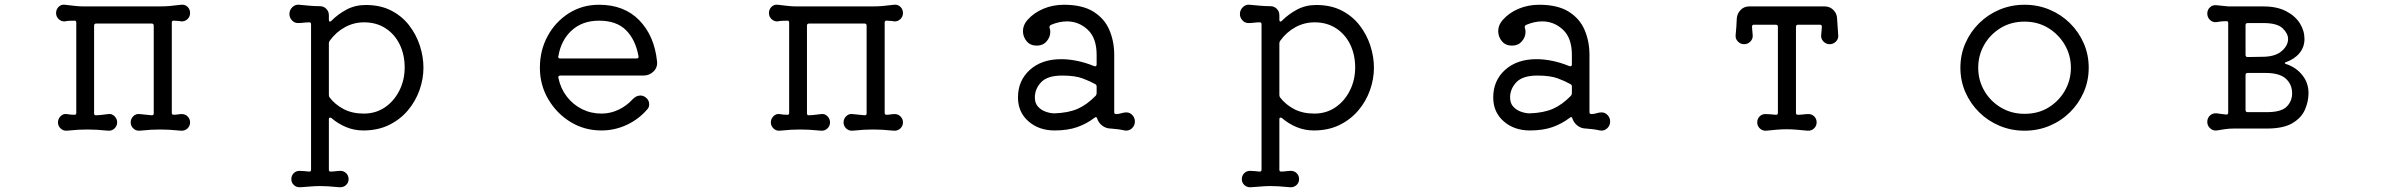

<svg xmlns="http://www.w3.org/2000/svg" viewBox="-20 -532 10040 808"><path d="M745 -52Q760 -52 770 -41.5Q780 -31 780 -17Q780 -2 769 8.5Q758 19 742 18Q711 15 692 14Q673 13 655 13Q634 13 615.5 14Q597 15 568 18Q552 19 541 8.5Q530 -2 530 -17Q530 -32 541 -43Q552 -54 568 -52Q579 -51 592 -49.5Q605 -48 618 -47H620Q627 -47 627 -55V-424Q627 -433 618 -433H385Q376 -433 376 -424V-55Q376 -47 383 -47Q397 -47 410.5 -49Q424 -51 436 -52Q451 -54 462 -43Q473 -32 473 -17Q473 -2 462 8.5Q451 19 436 18Q405 15 385.5 14Q366 13 349 13Q328 13 309.5 14Q291 15 261 18Q246 19 235 8.5Q224 -2 224 -17Q224 -32 235 -43Q246 -54 261 -52Q275 -49 292 -49H294Q301 -49 301 -57V-437Q301 -445 294 -445Q284 -445 272.5 -444.5Q261 -444 253 -442Q238 -441 227 -451.5Q216 -462 216 -477Q216 -493 227 -503.5Q238 -514 253 -512Q271 -510 292 -507.5Q313 -505 332 -505H646Q673 -505 692 -506.5Q711 -508 742 -512Q758 -514 769 -503.5Q780 -493 780 -477Q780 -462 769 -451.5Q758 -441 742 -442Q735 -444 727.5 -444Q720 -444 712 -445H710Q703 -445 703 -437V-57Q703 -49 711 -49Q719 -49 728.5 -50.5Q738 -52 745 -52Z M1519 -511Q1581 -511 1626.5 -487.5Q1672 -464 1702 -425Q1732 -386 1747 -339.5Q1762 -293 1762 -247Q1762 -200 1745.5 -153Q1729 -106 1696.5 -67.5Q1664 -29 1617 -6Q1570 17 1509 17Q1471 17 1437 3Q1403 -11 1375 -35Q1373 -37 1369 -37Q1364 -37 1364 -30V182Q1364 190 1371 190Q1382 190 1392.5 188.5Q1403 187 1413 187Q1427 187 1437 197Q1447 207 1447 222Q1447 237 1436 247Q1425 257 1409 256Q1378 253 1360 252Q1342 251 1327 251Q1308 251 1291 252.5Q1274 254 1244 256Q1228 257 1217 247Q1206 237 1206 222Q1206 207 1216 197Q1226 187 1240 187Q1249 187 1259.5 188Q1270 189 1280 190H1282Q1289 190 1289 182V-430Q1289 -438 1282 -438Q1269 -438 1257.5 -436.5Q1246 -435 1234 -435Q1219 -435 1208.5 -446.5Q1198 -458 1198 -473Q1198 -490 1210.5 -502Q1223 -514 1239 -512Q1259 -510 1282 -508Q1305 -506 1326 -506Q1342 -506 1353 -495Q1364 -484 1364 -468V-449Q1364 -443 1367 -441.5Q1370 -440 1374 -444Q1403 -473 1439 -492Q1475 -511 1519 -511ZM1511 -54Q1561 -54 1599.5 -80Q1638 -106 1660.5 -150.5Q1683 -195 1683 -248Q1683 -302 1662 -345Q1641 -388 1602.5 -413Q1564 -438 1512 -438Q1469 -438 1431.5 -417.5Q1394 -397 1368 -361Q1364 -356 1364 -350V-132Q1364 -127 1367 -122Q1390 -92 1426 -73Q1462 -54 1511 -54Z M2511 17Q2439 17 2380.5 -19Q2322 -55 2287 -115Q2252 -175 2252 -247Q2252 -320 2284.5 -380Q2317 -440 2373.5 -476Q2430 -512 2501 -512Q2607 -512 2670.5 -446.5Q2734 -381 2745 -274Q2748 -249 2730.5 -231.5Q2713 -214 2688 -214H2338Q2328 -214 2330 -204Q2339 -160 2365 -126Q2391 -92 2429 -73Q2467 -54 2511 -54Q2549 -54 2583.5 -70.5Q2618 -87 2643 -115Q2658 -130 2675 -130Q2686 -130 2696 -123Q2712 -112 2712 -93Q2712 -80 2704 -72Q2668 -30 2617.5 -6.5Q2567 17 2511 17ZM2330 -296Q2330 -295 2329.5 -294.5Q2329 -294 2329 -293Q2329 -286 2338 -286H2659Q2669 -286 2667 -296Q2654 -366 2614 -405.5Q2574 -445 2501 -445Q2431 -445 2386 -404Q2341 -363 2330 -296Z M3745 -52Q3760 -52 3770 -41.5Q3780 -31 3780 -17Q3780 -2 3769 8.5Q3758 19 3742 18Q3711 15 3692 14Q3673 13 3655 13Q3634 13 3615.5 14Q3597 15 3568 18Q3552 19 3541 8.5Q3530 -2 3530 -17Q3530 -32 3541 -43Q3552 -54 3568 -52Q3579 -51 3592 -49.5Q3605 -48 3618 -47H3620Q3627 -47 3627 -55V-424Q3627 -433 3618 -433H3385Q3376 -433 3376 -424V-55Q3376 -47 3383 -47Q3397 -47 3410.5 -49Q3424 -51 3436 -52Q3451 -54 3462 -43Q3473 -32 3473 -17Q3473 -2 3462 8.5Q3451 19 3436 18Q3405 15 3385.5 14Q3366 13 3349 13Q3328 13 3309.5 14Q3291 15 3261 18Q3246 19 3235 8.5Q3224 -2 3224 -17Q3224 -32 3235 -43Q3246 -54 3261 -52Q3275 -49 3292 -49H3294Q3301 -49 3301 -57V-437Q3301 -445 3294 -445Q3284 -445 3272.5 -444.5Q3261 -444 3253 -442Q3238 -441 3227 -451.5Q3216 -462 3216 -477Q3216 -493 3227 -503.5Q3238 -514 3253 -512Q3271 -510 3292 -507.5Q3313 -505 3332 -505H3646Q3673 -505 3692 -506.5Q3711 -508 3742 -512Q3758 -514 3769 -503.5Q3780 -493 3780 -477Q3780 -462 3769 -451.5Q3758 -441 3742 -442Q3735 -444 3727.5 -444Q3720 -444 3712 -445H3710Q3703 -445 3703 -437V-57Q3703 -49 3711 -49Q3719 -49 3728.5 -50.5Q3738 -52 3745 -52Z M4720 -59Q4735 -59 4745.5 -47.5Q4756 -36 4756 -21Q4756 -3 4743 8.5Q4730 20 4713 17Q4700 14 4685 12Q4670 10 4655 9Q4635 9 4619 -3Q4603 -15 4597 -34Q4594 -43 4587 -37Q4553 -11 4513 3Q4473 17 4418 17Q4352 17 4308 -21.5Q4264 -60 4264 -122Q4264 -193 4314 -238Q4364 -283 4446 -283Q4477 -283 4512 -276Q4547 -269 4584 -254Q4585 -254 4586 -253.5Q4587 -253 4588 -253Q4595 -253 4595 -261V-301Q4595 -372 4557.5 -407Q4520 -442 4470 -442Q4437 -442 4402 -427Q4395 -423 4397 -415Q4400 -406 4400 -398Q4400 -376 4384.5 -358Q4369 -340 4343 -340Q4316 -340 4300.5 -358.5Q4285 -377 4285 -401Q4285 -426 4303 -447Q4330 -478 4370.5 -495Q4411 -512 4457 -512Q4535 -512 4581.5 -483Q4628 -454 4648.5 -406Q4669 -358 4669 -301V-60Q4669 -52 4677 -52Q4688 -52 4699 -55.5Q4710 -59 4720 -59ZM4418 -55Q4476 -57 4515 -74Q4554 -91 4591 -129Q4595 -134 4595 -140V-168Q4595 -175 4589 -178Q4568 -190 4536 -202Q4504 -214 4450 -214Q4388 -214 4361.5 -186Q4335 -158 4335 -122Q4335 -98 4348 -83.5Q4361 -69 4380.5 -62Q4400 -55 4418 -55Z M5519 -511Q5581 -511 5626.5 -487.5Q5672 -464 5702 -425Q5732 -386 5747 -339.5Q5762 -293 5762 -247Q5762 -200 5745.5 -153Q5729 -106 5696.5 -67.5Q5664 -29 5617 -6Q5570 17 5509 17Q5471 17 5437 3Q5403 -11 5375 -35Q5373 -37 5369 -37Q5364 -37 5364 -30V182Q5364 190 5371 190Q5382 190 5392.5 188.5Q5403 187 5413 187Q5427 187 5437 197Q5447 207 5447 222Q5447 237 5436 247Q5425 257 5409 256Q5378 253 5360 252Q5342 251 5327 251Q5308 251 5291 252.5Q5274 254 5244 256Q5228 257 5217 247Q5206 237 5206 222Q5206 207 5216 197Q5226 187 5240 187Q5249 187 5259.5 188Q5270 189 5280 190H5282Q5289 190 5289 182V-430Q5289 -438 5282 -438Q5269 -438 5257.5 -436.5Q5246 -435 5234 -435Q5219 -435 5208.5 -446.5Q5198 -458 5198 -473Q5198 -490 5210.5 -502Q5223 -514 5239 -512Q5259 -510 5282 -508Q5305 -506 5326 -506Q5342 -506 5353 -495Q5364 -484 5364 -468V-449Q5364 -443 5367 -441.5Q5370 -440 5374 -444Q5403 -473 5439 -492Q5475 -511 5519 -511ZM5511 -54Q5561 -54 5599.5 -80Q5638 -106 5660.5 -150.5Q5683 -195 5683 -248Q5683 -302 5662 -345Q5641 -388 5602.5 -413Q5564 -438 5512 -438Q5469 -438 5431.5 -417.5Q5394 -397 5368 -361Q5364 -356 5364 -350V-132Q5364 -127 5367 -122Q5390 -92 5426 -73Q5462 -54 5511 -54Z M6720 -59Q6735 -59 6745.5 -47.5Q6756 -36 6756 -21Q6756 -3 6743 8.5Q6730 20 6713 17Q6700 14 6685 12Q6670 10 6655 9Q6635 9 6619 -3Q6603 -15 6597 -34Q6594 -43 6587 -37Q6553 -11 6513 3Q6473 17 6418 17Q6352 17 6308 -21.5Q6264 -60 6264 -122Q6264 -193 6314 -238Q6364 -283 6446 -283Q6477 -283 6512 -276Q6547 -269 6584 -254Q6585 -254 6586 -253.5Q6587 -253 6588 -253Q6595 -253 6595 -261V-301Q6595 -372 6557.5 -407Q6520 -442 6470 -442Q6437 -442 6402 -427Q6395 -423 6397 -415Q6400 -406 6400 -398Q6400 -376 6384.5 -358Q6369 -340 6343 -340Q6316 -340 6300.5 -358.5Q6285 -377 6285 -401Q6285 -426 6303 -447Q6330 -478 6370.5 -495Q6411 -512 6457 -512Q6535 -512 6581.5 -483Q6628 -454 6648.5 -406Q6669 -358 6669 -301V-60Q6669 -52 6677 -52Q6688 -52 6699 -55.5Q6710 -59 6720 -59ZM6418 -55Q6476 -57 6515 -74Q6554 -91 6591 -129Q6595 -134 6595 -140V-168Q6595 -175 6589 -178Q6568 -190 6536 -202Q6504 -214 6450 -214Q6388 -214 6361.5 -186Q6335 -158 6335 -122Q6335 -98 6348 -83.5Q6361 -69 6380.5 -62Q6400 -55 6418 -55Z M7716 -383Q7717 -368 7706 -357Q7695 -346 7680 -346Q7665 -346 7654 -357Q7643 -368 7644 -383L7647 -419Q7647 -428 7639 -428H7547Q7538 -428 7538 -419V-57Q7538 -49 7545 -49Q7557 -49 7569 -50.5Q7581 -52 7591 -52Q7605 -52 7615 -42Q7625 -32 7625 -17Q7625 -2 7614 8.5Q7603 19 7587 18Q7556 15 7537 13.5Q7518 12 7500 12Q7479 12 7460.5 13.5Q7442 15 7413 18Q7397 19 7386 8.5Q7375 -2 7375 -17Q7375 -32 7385 -42Q7395 -52 7409 -52Q7419 -52 7430.5 -51Q7442 -50 7453 -49H7455Q7462 -49 7462 -57V-419Q7462 -428 7453 -428H7361Q7353 -428 7353 -419L7356 -383Q7357 -368 7346 -357Q7335 -346 7320 -346Q7305 -346 7294 -357Q7283 -368 7284 -383Q7286 -399 7287 -417.5Q7288 -436 7289 -455Q7291 -476 7305.5 -490.5Q7320 -505 7341 -505H7659Q7680 -505 7695 -490.5Q7710 -476 7711 -455Q7712 -436 7713.5 -417.5Q7715 -399 7716 -383Z M8500 -512Q8556 -512 8605 -491.5Q8654 -471 8691 -434.5Q8728 -398 8749 -350Q8770 -302 8770 -247Q8770 -192 8749 -144Q8728 -96 8691 -59.5Q8654 -23 8605 -2.5Q8556 18 8500 18Q8444 18 8395 -2.5Q8346 -23 8309 -59.5Q8272 -96 8251 -144Q8230 -192 8230 -247Q8230 -302 8251 -350Q8272 -398 8309 -434.5Q8346 -471 8395 -491.5Q8444 -512 8500 -512ZM8500 -53Q8558 -53 8601.5 -80Q8645 -107 8670 -151Q8695 -195 8695 -247Q8695 -299 8669.5 -343Q8644 -387 8600 -414Q8556 -441 8500 -441Q8443 -441 8399 -414Q8355 -387 8330 -343Q8305 -299 8305 -247Q8305 -195 8330 -151Q8355 -107 8399.5 -80Q8444 -53 8500 -53Z M9309 17Q9293 19 9281 8Q9269 -3 9269 -19Q9269 -36 9281 -46.5Q9293 -57 9309 -55Q9318 -54 9328 -52.5Q9338 -51 9348 -50H9350Q9357 -50 9357 -58V-435Q9357 -443 9350 -443Q9339 -443 9328.5 -442Q9318 -441 9308 -439Q9292 -437 9280.5 -448Q9269 -459 9269 -475Q9269 -491 9280.5 -501.5Q9292 -512 9308 -510Q9320 -509 9332.5 -507.5Q9345 -506 9358 -505H9505Q9562 -505 9600.5 -485Q9639 -465 9658.5 -434Q9678 -403 9678 -368Q9678 -334 9657 -308.5Q9636 -283 9599 -270Q9591 -266 9599 -263Q9641 -250 9668 -217Q9695 -184 9695 -140Q9695 -105 9680 -70.5Q9665 -36 9627 -13.5Q9589 9 9519 9H9379Q9362 9 9344 11.5Q9326 14 9309 17ZM9439 -435Q9430 -435 9430 -426V-301Q9430 -292 9439 -292L9500 -293Q9554 -293 9581.5 -316.5Q9609 -340 9609 -368Q9609 -391 9586 -413Q9563 -435 9505 -435ZM9439 -225Q9430 -225 9430 -216V-69Q9430 -60 9439 -60H9519Q9580 -60 9603 -83Q9626 -106 9626 -139Q9626 -177 9599.5 -201Q9573 -225 9514 -225Z"/></svg>

Font: Kiwi Maru
Style: Regular
Weight: 400
Designer: Hiroki-Chan
Version: Version 1.100